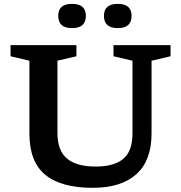

<svg xmlns="http://www.w3.org/2000/svg" viewBox="-20 -934 911 966"><path d="M646.5 -262V-628.5L551 -651V-707H838V-651L742.5 -628.5V-263Q742.5 -126 666 -57.5Q589.5 11 446.5 11Q287 11 207.5 -54.8Q128 -120.5 128 -261.5V-628.5L33 -651V-707H364.5V-651L269 -628.5V-265.5Q269 -176.5 317 -136.2Q365 -96 461.5 -96Q554 -96 600.2 -134.8Q646.5 -173.5 646.5 -262ZM342.5 -792.5Q273 -792.5 273 -854.5Q273 -914.5 342.5 -914.5Q412 -914.5 412 -854.5Q412 -792.5 342.5 -792.5ZM572.5 -792.5Q503 -792.5 503 -854.5Q503 -914.5 572.5 -914.5Q642 -914.5 642 -854.5Q642 -792.5 572.5 -792.5Z"/></svg>

Font: Newsreader 6pt Medium
Style: Regular
Weight: 500
Designer: Hugues Gentile
Foundry: Production Type
Version: Version 1.003; ttfautohint (v1.8.3)